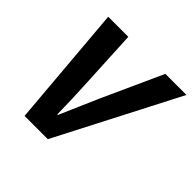

<svg xmlns="http://www.w3.org/2000/svg" viewBox="-166 -810 968 968"><g transform="rotate(45 318.5 -326.0)"><path d="M134.5 0 79.1 -651.8H222.4L238.6 -330.9Q241.3 -279.3 243.2 -227Q245.1 -174.7 245.8 -122H249.8Q272.7 -174.4 295.2 -226.6Q317.7 -278.9 340.7 -330.9L486.5 -651.8H636.8L300.3 0Z"/></g></svg>

Font: Source Sans Variable
Style: Italic
Weight: 200
Italic angle: -11°
Designer: Paul D. Hunt
Foundry: Adobe Systems Incorporated
Version: Version 3.006;hotconv 1.0.111;makeotfexe 2.5.65597